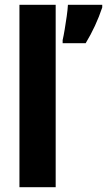

<svg xmlns="http://www.w3.org/2000/svg" viewBox="-20 -780 446 800"><path d="M212 0H61V-760H212ZM406 -749Q380 -671 337 -600H241V-613Q245 -630 249.5 -657Q254 -684 258 -712Q262 -740 263 -760H406Z"/></svg>

Font: Noto Sans Telugu Condensed ExtraBold
Style: Regular
Weight: 800
Width: 3
Designer: Jelle Bosma - Monotype Design Team
Foundry: Monotype Imaging Inc.
Version: Version 2.005; ttfautohint (v1.8.4.7-5d5b)